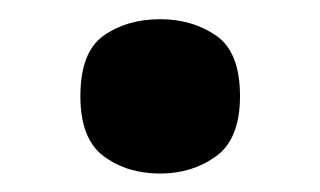

<svg xmlns="http://www.w3.org/2000/svg" viewBox="-20 -457 340 204"><path d="M150.2 -272.6Q115 -272.6 90.2 -291Q65.4 -309.4 65.4 -354.8Q65.4 -401.8 90.2 -419.2Q115 -436.6 150.2 -436.6Q184.2 -436.6 209.6 -419.2Q235 -401.8 235 -354.8Q235 -309.4 209.6 -291Q184.2 -272.6 150.2 -272.6Z"/></svg>

Font: Noto Serif Hentaigana ExtraLight
Style: Regular
Weight: 200
Designer: Kazuhiro Yamada
Foundry: nipponia
Version: Version 1.000